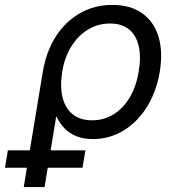

<svg xmlns="http://www.w3.org/2000/svg" viewBox="-108 -551 703 775"><path d="M-12.2 204.1 64.9 -261.7Q78.6 -343.8 117.7 -404.3Q156.7 -464.8 215.3 -498Q273.9 -531.2 345.7 -531.2Q417 -531.2 464.6 -498.3Q512.2 -465.3 531.2 -404.8Q550.3 -344.2 537.1 -262.2Q523.4 -180.7 485.1 -119.4Q446.8 -58.1 390.4 -23.9Q334 10.3 267.1 10.3Q228 10.3 199.7 -1.5Q171.4 -13.2 152.1 -33.4Q132.8 -53.7 120.6 -79.6H118.7L71.8 204.1ZM263.7 -65.4Q311.5 -65.4 350.6 -89.6Q389.6 -113.8 415.8 -158Q441.9 -202.1 451.7 -261.2Q461.9 -320.8 451.9 -364.7Q441.9 -408.7 412.8 -432.4Q383.8 -456.1 335.9 -456.1Q287.6 -456.1 247.6 -431.9Q207.5 -407.7 180.2 -364Q152.8 -320.3 143.1 -261.2Q133.8 -202.1 144.5 -158Q155.3 -113.8 185.5 -89.6Q215.8 -65.4 263.7 -65.4ZM-87.9 126 -76.2 55.7H236.8L225.1 126Z"/></svg>

Font: Inter 28pt
Style: Italic
Weight: 400
Italic angle: -9.3988°
Designer: Rasmus Andersson
Foundry: rsms
Version: Version 4.001;git-66647c0bb